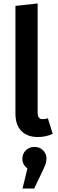

<svg xmlns="http://www.w3.org/2000/svg" viewBox="-20 -775 337 1107"><path d="M198 15Q138 15 103.5 -19.5Q69 -54 69 -121V-741L197 -755V-125Q197 -88 225 -88Q243 -88 256 -93L284 -3Q244 15 198 15ZM177 312H110L138 196Q109 174 109 140Q109 111 129 91.5Q149 72 179 72Q208 72 228 91.5Q248 111 248 140Q248 156 242 174Q238 186 177 312Z"/></svg>

Font: Trujillo Medium
Style: Regular
Weight: 500
Designer: Fira Sans original fonts by bBox Type GmbH, Carrois Corporate GbR, & Edenspiekermann AG / Changes by Cristiano Sobral
Foundry: Fira Sans original fonts by bBox Type GmbH, Carrois Corporate GbR, & Edenspiekermann AG / Changes by Cristiano Sobral
Version: Version 4.301;October 17, 2021;FontCreator 14.0.0.2814 64-bi